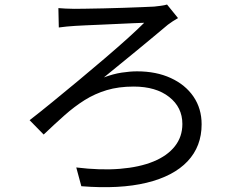

<svg xmlns="http://www.w3.org/2000/svg" viewBox="-20 -765 1040 830"><path d="M232.4 -730Q245.6 -729 263.5 -727.9Q281.4 -726.8 302.1 -726.8Q318.1 -726.8 351.7 -727.4Q385.3 -728 427.7 -728.8Q470.1 -729.6 513.3 -731.2Q556.4 -732.8 591.9 -734.1Q627.4 -735.5 646.1 -736.5Q658.8 -737.8 674.9 -739.9Q691 -742 702.1 -745.4L749.6 -686.8Q740.4 -681.8 727 -673.1Q713.7 -664.5 705.9 -658.3Q678.2 -635.3 643.5 -606.2Q608.8 -577.1 571 -546.2Q533.1 -515.2 496.8 -485.6Q460.4 -456 429.2 -430.4Q469.8 -445.6 506.1 -451.1Q542.4 -456.6 572.5 -456.6Q655.5 -456.6 718.4 -427.6Q781.3 -398.7 816.5 -347.2Q851.6 -295.7 851.6 -227.7Q851.6 -132.2 790.8 -67.7Q729.9 -3.2 613.8 25Q497.7 53.2 331.6 40L309.7 -41.1Q413.7 -28.3 498.3 -35.2Q582.9 -42.1 643.2 -66.8Q703.5 -91.5 735.9 -132.7Q768.4 -173.8 768.4 -229Q768.4 -301.1 711.2 -345.9Q654.1 -390.8 557.6 -390.8Q492.8 -390.8 441.5 -375.4Q390.2 -360 345.8 -332.2Q301.4 -304.3 258.8 -266.4Q216.1 -228.5 168.8 -183.4L108 -245.4Q152.1 -279.5 207 -324.4Q261.9 -369.3 320.6 -418Q379.3 -466.8 434.4 -513.9Q489.5 -561 533.6 -600.8Q577.7 -640.7 603.3 -666.5Q584.7 -665.9 553.9 -664.6Q523.1 -663.3 486.1 -661.5Q449.1 -659.7 413.2 -658.2Q377.3 -656.7 348.6 -655.4Q319.9 -654.1 304.7 -653.1Q288.3 -652.1 268.8 -650.3Q249.3 -648.5 234.2 -646.2Z"/></svg>

Font: Noto Sans TC
Style: Regular
Weight: 100
Designer: Ryoko NISHIZUKA 西塚涼子 (kana, bopomofo & ideographs); Paul D. Hunt (Latin, Greek & Cyrillic); Sandoll Communications 산돌커뮤니
Foundry: Adobe
Version: Version 2.004;hotconv 1.0.118;makeotfexe 2.5.65603